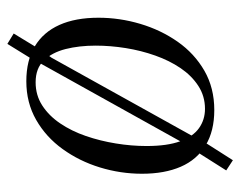

<svg xmlns="http://www.w3.org/2000/svg" viewBox="-88 -532 682 547"><g transform="rotate(-90 253.5 -259.0)"><path d="M70 63 41 44 87.5 -29.5 109 -60 344.5 -483 353 -501 401.5 -579.5 431 -561.5 383 -482.5 362 -453.5 130.5 -37 116.5 -10ZM295 -525.5Q354.5 -525.5 394.8 -501.2Q435 -477 455.5 -431.2Q476 -385.5 476 -320Q476 -259.5 458.5 -200.8Q441 -142 407.5 -94.2Q374 -46.5 325 -18.2Q276 10 213 10Q153 10 112.2 -14.8Q71.5 -39.5 51.5 -85.5Q31.5 -131.5 31.5 -196Q31.5 -257 49.5 -315.8Q67.5 -374.5 101.8 -422Q136 -469.5 185 -497.5Q234 -525.5 295 -525.5ZM292 -499Q255 -499 225.8 -480Q196.5 -461 174.8 -428.8Q153 -396.5 139 -355.8Q125 -315 117.8 -270.5Q110.5 -226 110.5 -183Q110.5 -124 124 -87.2Q137.5 -50.5 161.5 -33.5Q185.5 -16.5 216.5 -16.5Q252.5 -16.5 281.8 -35.5Q311 -54.5 332.5 -86.2Q354 -118 368.2 -158.2Q382.5 -198.5 389.5 -242.2Q396.5 -286 396.5 -328Q396.5 -375 386.8 -413.5Q377 -452 354.5 -475.5Q332 -499 292 -499Z"/></g></svg>

Font: Merriweather 120pt Light
Style: Italic
Weight: 300
Italic angle: -7.8°
Version: Version 2.101